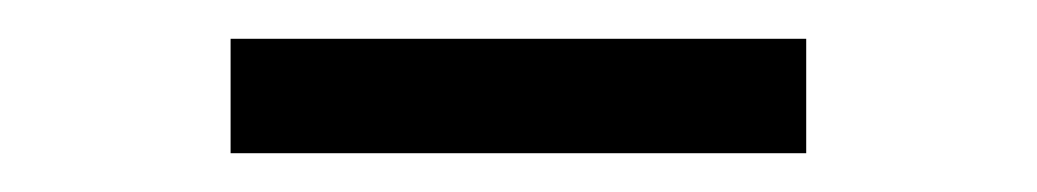

<svg xmlns="http://www.w3.org/2000/svg" viewBox="-20 -695 540 100"><path d="M100.1 -615.2V-674.8H399.9V-615.2Z"/></svg>

Font: TASA Orbiter Deck
Style: Regular
Weight: 400
Designer: Weizhong Zhang
Version: Version 1.000;Glyphs 3.1.2 (3151)